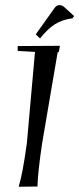

<svg xmlns="http://www.w3.org/2000/svg" viewBox="-20 -710 305 737"><path d="M117.2 -578.1 190.4 -680.7Q197.3 -690.4 209 -690.4Q216.8 -690.4 224.6 -684.6L264.6 -648.4L257.8 -639.6Q218.8 -634.8 190.4 -616.7Q162.1 -598.6 133.8 -562.5ZM47.9 -514.6V-533.2L210 -534.2L206.1 -511.7L201.2 -508.8L141.6 -159.2Q126 -53.7 124 0V5.9L51.8 6.8L53.7 -1Q66.4 -41 83 -159.2L114.3 -510.7Z"/></svg>

Font: Kleymisska
Style: Regular
Weight: 500
Italic angle: -8°
Designer: gluk
Foundry: gluk
Version: Version 0.298